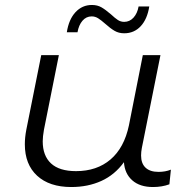

<svg xmlns="http://www.w3.org/2000/svg" viewBox="-20 -748 752 773"><path d="M668 -65 662 -6Q632 5 596 5Q543 5 512.5 -22Q482 -49 479 -95Q442 -44 388 -19.5Q334 5 267 5Q179 5 129.5 -40.5Q80 -86 80 -167Q80 -195 86 -226L146 -526H217L157 -226Q152 -198 152 -179Q152 -121 185.5 -90Q219 -59 286 -59Q370 -59 425 -106Q480 -153 499 -243L555 -526H626L551 -152Q548 -136 548 -122Q548 -90 566 -73Q584 -56 618 -56Q646 -56 668 -65ZM404 -652Q387 -667 375 -674.5Q363 -682 349 -682Q327 -682 312 -664.5Q297 -647 292 -618H249Q257 -670 284 -699Q311 -728 350 -728Q372 -728 388.5 -718.5Q405 -709 427 -690Q443 -675 454.5 -667.5Q466 -660 480 -660Q502 -660 517.5 -677Q533 -694 538 -722H581Q573 -671 546.5 -642.5Q520 -614 480 -614Q458 -614 441 -624Q424 -634 404 -652Z"/></svg>

Font: Montserrat Alternates
Style: Italic
Weight: 400
Italic angle: -11.3°
Designer: Julieta Ulanovsky
Foundry: Julieta Ulanovsky
Version: Version 7.200